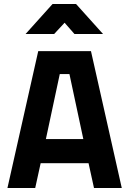

<svg xmlns="http://www.w3.org/2000/svg" viewBox="-20 -934 642 954"><path d="M17 0 170 -680H432L585 0H447L420 -123H182L155 0ZM208 -243H394L325 -566H277ZM107 -765 241 -914H358L492 -765H350L301 -821L249 -765Z"/></svg>

Font: Titillium Web SemiBold
Style: Regular
Weight: 600
Designer: Mohamed Gaber, Accademia di Belle Arti di Urbino
Foundry: Kief Type Foundry, Accademia di Belle Arti di Urbino
Version: Version 3.000; ttfautohint (v1.8.4)